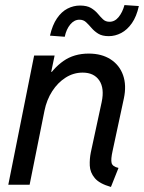

<svg xmlns="http://www.w3.org/2000/svg" viewBox="-20 -740 576 769"><path d="M424.3 8.8Q377.9 -4.4 359.4 -26.9Q340.8 -49.3 339.6 -76.4Q338.4 -103.5 343.8 -129.9L387.2 -331.1Q398.9 -386.2 377.7 -417.7Q356.4 -449.2 311 -449.2Q274.4 -449.2 242.9 -429.2Q211.4 -409.2 189.2 -374.8Q167 -340.3 158.2 -296.9L98.6 0H13.2L116.7 -517.6H198.7L185.1 -452.1H201.7L159.7 -412.1Q191.4 -465.8 233.9 -495.6Q276.4 -525.4 335.4 -525.4Q387.2 -525.4 422.9 -502.4Q458.5 -479.5 472.9 -439Q487.3 -398.4 476.1 -345.7L431.2 -136.7Q423.3 -101.6 427 -87.2Q430.7 -72.8 454.6 -67.4ZM239.3 -592.8 180.2 -597.2Q189.9 -640.1 208.3 -666.7Q226.6 -693.4 250.5 -705.6Q274.4 -717.8 300.3 -717.8Q328.1 -717.8 344.5 -708Q360.8 -698.2 371.6 -685.3Q382.3 -672.4 392.6 -662.6Q402.8 -652.8 418.5 -652.8Q439.9 -652.8 455.3 -671.9Q470.7 -690.9 478.5 -719.7L536.1 -715.8Q526.9 -673.8 508.3 -647.2Q489.7 -620.6 465.6 -607.9Q441.4 -595.2 415.5 -595.2Q389.2 -595.2 373.3 -605.2Q357.4 -615.2 346.4 -628.2Q335.4 -641.1 324.7 -651.1Q314 -661.1 298.3 -661.1Q277.3 -661.1 261.5 -642.1Q245.6 -623 239.3 -592.8Z"/></svg>

Font: Reddit Sans
Style: Italic
Weight: 400
Italic angle: -11.25°
Designer: Stephen Hutchings
Version: Version 1.013